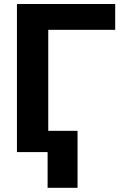

<svg xmlns="http://www.w3.org/2000/svg" viewBox="-20 -747 621 943"><path d="M545.8 -727.3V-600.5H217V0H63.2V-727.3ZM360.8 -104.4V175.4H213.8V-104.4Z"/></svg>

Font: InterMG
Style: Bold
Weight: 700
Designer: Rasmus Andersson
Foundry: rsms
Version: Version 3.019;December 26, 2023;FontCreator 15.0.0.2955 64-b